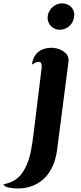

<svg xmlns="http://www.w3.org/2000/svg" viewBox="-134 -838 472 1114"><path d="M210 -665.5Q195.8 -665.5 183.3 -671.4Q170.9 -677.2 161.6 -687Q152.3 -696.8 147 -709.5Q141.6 -722.2 142.1 -735.8Q142.6 -752.9 149.4 -767.8Q156.2 -782.7 167.5 -793.9Q178.7 -805.2 193.6 -811.8Q208.5 -818.4 225.6 -818.4Q242.2 -818.4 255.9 -812.7Q269.5 -807.1 278.8 -797.6Q288.1 -788.1 292.7 -776.1Q297.4 -764.2 296.9 -751Q296.4 -733.9 290.3 -718.3Q284.2 -702.6 272.9 -690.9Q261.7 -679.2 245.8 -672.4Q230 -665.5 210 -665.5ZM262.2 -502Q264.6 -493.2 263.7 -482.4Q263.2 -479 262.9 -474.4Q262.7 -469.7 261.7 -463.9Q261.2 -462.9 261.2 -460.9Q260.7 -460 260.7 -458.5Q260.7 -457 260.3 -456.1L197.3 30.8V31.7Q193.8 58.6 187 82Q184.6 91.3 181.9 99.9Q179.2 108.4 175.8 116.7Q174.3 120.6 172.6 124Q170.9 127.4 168.9 131.3Q147.5 176.3 116 203.1Q84.5 230 48.8 242.4Q13.2 254.9 -23.4 255.4Q-60.1 255.9 -91.8 248Q-92.8 247.6 -93.5 247.6Q-94.2 247.6 -95.2 247.1H-95.7Q-96.2 246.6 -97.2 246.6Q-98.1 246.1 -99.1 245.6Q-100.1 245.1 -101.1 244.6Q-109.4 240.2 -114.3 231Q-109.4 230 -104.7 229Q-100.1 228 -95.7 227.1Q-71.8 220.7 -52.7 209.5Q-23.4 191.9 -5.6 166.3Q12.2 140.6 23.4 111.8Q37.6 79.1 45.4 37.6Q53.2 -3.9 58.6 -45.4L59.1 -46.4Q59.1 -48.3 59.3 -49.8Q59.6 -51.3 59.6 -53.2L107.4 -442.4Q107.9 -444.3 107.9 -446Q107.9 -447.8 107.9 -449.2Q108.4 -464.8 104.7 -471.4Q101.1 -478 90.8 -479Q83 -479.5 76.9 -476.8Q70.8 -474.1 68.8 -473.1Q64 -470.7 59.6 -467.8Q57.1 -465.8 54.7 -464.4Q53.7 -463.4 51.8 -465.8Q54.7 -492.7 68.8 -515.1Q76.7 -527.3 88.1 -536.9Q99.6 -546.4 115.2 -552.2Q128.4 -557.1 138.9 -558.6Q149.4 -560.1 157.7 -560.5H170.9H172.9Q178.2 -560.5 191.7 -557.9Q205.1 -555.2 219.7 -548.3Q233.9 -541.5 246.1 -530.3Q258.3 -519 262.2 -502Z"/></svg>

Font: Brush Lettering One
Style: Bold Italic
Weight: 400
Italic angle: -7°
Designer: Eben Sorkin
Foundry: Eben Sorkin
Version: Version 1.001